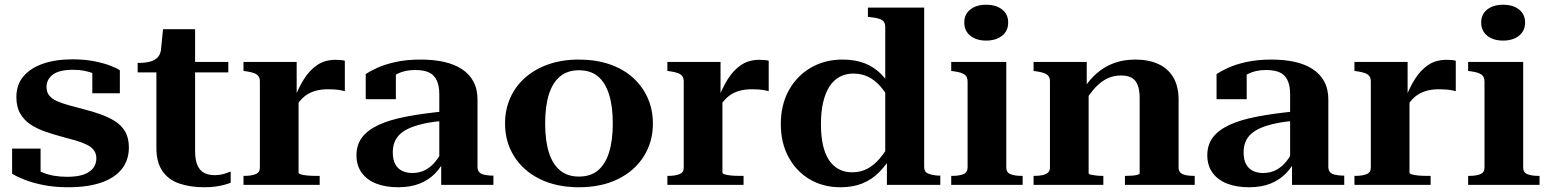

<svg xmlns="http://www.w3.org/2000/svg" viewBox="-20 -779 6526 809"><path d="M386 -112Q386 -132 375.5 -146Q365 -160 345.5 -169.5Q326 -179 299 -187Q272 -195 237 -204Q204 -213 170.5 -224.5Q137 -236 109.5 -254Q82 -272 65.5 -300Q49 -328 49 -370Q49 -422 78.5 -457Q108 -492 161 -510.5Q214 -529 285 -529Q337 -529 377 -521Q417 -513 444.5 -502.5Q472 -492 485 -483V-386H369V-487Q380 -487 388 -483Q396 -479 400.5 -472.5Q405 -466 406 -460Q407 -454 403 -449Q392 -460 375.5 -468Q359 -476 337 -480.5Q315 -485 289 -485Q229 -485 202.5 -464.5Q176 -444 176 -413Q176 -391 187 -377Q198 -363 219 -353.5Q240 -344 268.5 -336Q297 -328 332 -319Q368 -310 402 -298Q436 -286 463.5 -269Q491 -252 507 -225Q523 -198 523 -158Q523 -104 493 -66.5Q463 -29 406 -9.5Q349 10 268 10Q211 10 165 1Q119 -8 85.5 -21Q52 -34 31 -47V-153H151V-31Q141 -36 134 -42Q127 -48 123.5 -54Q120 -60 119.5 -66Q119 -72 122 -77Q137 -62 159 -52.5Q181 -43 207.5 -38.5Q234 -34 263 -34Q305 -34 332 -43.5Q359 -53 372.5 -70.5Q386 -88 386 -112Z M560 -474V-514H564Q593 -514 613 -519.5Q633 -525 645 -538Q657 -551 659 -574L694 -518H942V-474ZM802 -144Q802 -105 812 -82.5Q822 -60 840.5 -50.5Q859 -41 884 -41Q907 -41 925.5 -47Q944 -53 952 -56V-9Q942 -5 926 -0.5Q910 4 888.5 7Q867 10 841 10Q782 10 736 -5.5Q690 -21 664.5 -58Q639 -95 639 -155V-512L653 -517L667 -656H802Z M1433 -523V-395Q1425 -397 1414 -399Q1403 -401 1389.5 -402Q1376 -403 1360 -403Q1338 -403 1318 -398.5Q1298 -394 1280.5 -384.5Q1263 -375 1248 -358.5Q1233 -342 1220 -318L1218 -357Q1236 -406 1260 -444.5Q1284 -483 1316.5 -505Q1349 -527 1394 -527Q1407 -527 1417 -526Q1427 -525 1433 -523ZM1006 0V-38H1011Q1038 -38 1056.5 -45Q1075 -52 1075 -73V-436Q1075 -450 1069 -458Q1063 -466 1051.5 -470.5Q1040 -475 1021 -478L1006 -480V-518H1230V-364L1238 -368V-52Q1238 -47 1248.5 -44Q1259 -41 1275 -39.5Q1291 -38 1307 -38H1327V0Z M1854 -310V-270Q1808 -267 1772.5 -259.5Q1737 -252 1711 -241.5Q1685 -231 1668 -216Q1651 -201 1643 -181.5Q1635 -162 1635 -137Q1635 -106 1645.5 -87Q1656 -68 1674.5 -59Q1693 -50 1717 -50Q1748 -50 1772.5 -63Q1797 -76 1816 -100Q1835 -124 1849 -156L1856 -112Q1841 -77 1814 -49Q1787 -21 1748.5 -5.5Q1710 10 1657 10Q1606 10 1566.5 -5Q1527 -20 1504.5 -50.5Q1482 -81 1482 -125Q1482 -169 1505.5 -200Q1529 -231 1575 -252.5Q1621 -274 1691 -287.5Q1761 -301 1854 -310ZM1839 0V-97L1831 -96V-381Q1831 -418 1820 -441Q1809 -464 1787 -474Q1765 -484 1730 -484Q1686 -484 1655.5 -468.5Q1625 -453 1607 -430Q1607 -442 1609.5 -452Q1612 -462 1617.5 -469Q1623 -476 1631 -480Q1639 -484 1648 -486V-361H1521V-467Q1537 -478 1568 -492.5Q1599 -507 1645.5 -517.5Q1692 -528 1753 -528Q1806 -528 1849.5 -518.5Q1893 -509 1925 -488.5Q1957 -468 1974.5 -436Q1992 -404 1992 -359V-76Q1992 -62 1999 -54Q2006 -46 2019 -43Q2032 -40 2050 -39H2059V0Z M2731 -258Q2731 -181 2692.5 -120Q2654 -59 2584 -24.5Q2514 10 2419 10Q2325 10 2255 -24.5Q2185 -59 2146.5 -120Q2108 -181 2108 -258Q2108 -317 2130 -366.5Q2152 -416 2193 -452Q2234 -488 2291 -508Q2348 -528 2419 -528Q2490 -528 2547.5 -508.5Q2605 -489 2646 -452.5Q2687 -416 2709 -366.5Q2731 -317 2731 -258ZM2277 -259Q2277 -186 2293 -136Q2309 -86 2340.5 -60.5Q2372 -35 2419 -35Q2468 -35 2499 -60.5Q2530 -86 2546 -136Q2562 -186 2562 -259Q2562 -332 2546 -382Q2530 -432 2499 -457.5Q2468 -483 2419 -483Q2372 -483 2340.5 -457.5Q2309 -432 2293 -382Q2277 -332 2277 -259Z M3219 -523V-395Q3211 -397 3200 -399Q3189 -401 3175.5 -402Q3162 -403 3146 -403Q3124 -403 3104 -398.5Q3084 -394 3066.5 -384.5Q3049 -375 3034 -358.5Q3019 -342 3006 -318L3004 -357Q3022 -406 3046 -444.5Q3070 -483 3102.5 -505Q3135 -527 3180 -527Q3193 -527 3203 -526Q3213 -525 3219 -523ZM2792 0V-38H2797Q2824 -38 2842.5 -45Q2861 -52 2861 -73V-436Q2861 -450 2855 -458Q2849 -466 2837.5 -470.5Q2826 -475 2807 -478L2792 -480V-518H3016V-364L3024 -368V-52Q3024 -47 3034.5 -44Q3045 -41 3061 -39.5Q3077 -38 3093 -38H3113V0Z M3874 -76Q3874 -55 3890 -48Q3906 -41 3933 -39H3942V0H3717V-117L3710 -112V-665Q3710 -679 3704 -687Q3698 -695 3685.5 -699.5Q3673 -704 3653 -706L3637 -708V-747H3874ZM3530 -528Q3583 -528 3623 -512.5Q3663 -497 3694 -465.5Q3725 -434 3748 -387L3736 -346Q3714 -387 3690 -414.5Q3666 -442 3638 -455.5Q3610 -469 3576 -469Q3542 -469 3516.5 -454.5Q3491 -440 3474 -413Q3457 -386 3448 -346.5Q3439 -307 3439 -256Q3439 -206 3447.5 -168Q3456 -130 3473 -104.5Q3490 -79 3514.5 -66Q3539 -53 3571 -53Q3606 -53 3634.5 -68Q3663 -83 3687.5 -112Q3712 -141 3734 -183L3745 -135Q3718 -88 3686.5 -55.5Q3655 -23 3614.5 -6.5Q3574 10 3522 10Q3448 10 3391.5 -23.5Q3335 -57 3302.5 -117Q3270 -177 3270 -256Q3270 -337 3303.5 -398Q3337 -459 3396 -493.5Q3455 -528 3530 -528Z M4135 -608Q4094 -608 4068.5 -628.5Q4043 -649 4043 -684Q4043 -719 4068.5 -739Q4094 -759 4135 -759Q4177 -759 4202.5 -739Q4228 -719 4228 -684Q4228 -649 4202.5 -628.5Q4177 -608 4135 -608ZM4220 -518V-73Q4220 -52 4238 -45Q4256 -38 4283 -38H4289V0H3988V-38H3994Q4021 -38 4039 -45Q4057 -52 4057 -73V-435Q4057 -456 4044 -465Q4031 -474 4003 -478L3988 -480V-518Z M4335 0V-38H4340Q4358 -38 4372.5 -41Q4387 -44 4395.5 -51.5Q4404 -59 4404 -73V-436Q4404 -450 4398 -458Q4392 -466 4380.5 -470.5Q4369 -475 4350 -478L4335 -480V-518H4559V-408L4567 -405V-49Q4567 -45 4576 -43Q4585 -41 4598 -39.5Q4611 -38 4624 -38H4629V0ZM5014 0H4720V-38H4725Q4737 -38 4750.5 -39Q4764 -40 4773 -42.5Q4782 -45 4782 -49V-366Q4782 -400 4773.5 -421Q4765 -442 4748 -451.5Q4731 -461 4703 -461Q4672 -461 4645 -448Q4618 -435 4595 -410Q4572 -385 4550 -349L4544 -402Q4569 -442 4601 -470Q4633 -498 4673.5 -513Q4714 -528 4764 -528Q4819 -528 4860 -509.5Q4901 -491 4923.5 -453.5Q4946 -416 4946 -359V-73Q4946 -59 4954 -51.5Q4962 -44 4976.5 -41Q4991 -38 5008 -38H5014Z M5439 -310V-270Q5393 -267 5357.5 -259.5Q5322 -252 5296 -241.5Q5270 -231 5253 -216Q5236 -201 5228 -181.5Q5220 -162 5220 -137Q5220 -106 5230.5 -87Q5241 -68 5259.5 -59Q5278 -50 5302 -50Q5333 -50 5357.5 -63Q5382 -76 5401 -100Q5420 -124 5434 -156L5441 -112Q5426 -77 5399 -49Q5372 -21 5333.5 -5.5Q5295 10 5242 10Q5191 10 5151.5 -5Q5112 -20 5089.5 -50.5Q5067 -81 5067 -125Q5067 -169 5090.5 -200Q5114 -231 5160 -252.5Q5206 -274 5276 -287.5Q5346 -301 5439 -310ZM5424 0V-97L5416 -96V-381Q5416 -418 5405 -441Q5394 -464 5372 -474Q5350 -484 5315 -484Q5271 -484 5240.5 -468.5Q5210 -453 5192 -430Q5192 -442 5194.5 -452Q5197 -462 5202.5 -469Q5208 -476 5216 -480Q5224 -484 5233 -486V-361H5106V-467Q5122 -478 5153 -492.5Q5184 -507 5230.5 -517.5Q5277 -528 5338 -528Q5391 -528 5434.5 -518.5Q5478 -509 5510 -488.5Q5542 -468 5559.5 -436Q5577 -404 5577 -359V-76Q5577 -62 5584 -54Q5591 -46 5604 -43Q5617 -40 5635 -39H5644V0Z M6114 -523V-395Q6106 -397 6095 -399Q6084 -401 6070.5 -402Q6057 -403 6041 -403Q6019 -403 5999 -398.5Q5979 -394 5961.5 -384.5Q5944 -375 5929 -358.5Q5914 -342 5901 -318L5899 -357Q5917 -406 5941 -444.5Q5965 -483 5997.5 -505Q6030 -527 6075 -527Q6088 -527 6098 -526Q6108 -525 6114 -523ZM5687 0V-38H5692Q5719 -38 5737.5 -45Q5756 -52 5756 -73V-436Q5756 -450 5750 -458Q5744 -466 5732.5 -470.5Q5721 -475 5702 -478L5687 -480V-518H5911V-364L5919 -368V-52Q5919 -47 5929.5 -44Q5940 -41 5956 -39.5Q5972 -38 5988 -38H6008V0Z M6313 -608Q6272 -608 6246.5 -628.5Q6221 -649 6221 -684Q6221 -719 6246.5 -739Q6272 -759 6313 -759Q6355 -759 6380.5 -739Q6406 -719 6406 -684Q6406 -649 6380.5 -628.5Q6355 -608 6313 -608ZM6398 -518V-73Q6398 -52 6416 -45Q6434 -38 6461 -38H6467V0H6166V-38H6172Q6199 -38 6217 -45Q6235 -52 6235 -73V-435Q6235 -456 6222 -465Q6209 -474 6181 -478L6166 -480V-518Z"/></svg>

Font: Roboto Serif 120pt Expanded SemiBold
Style: Regular
Weight: 600
Width: 7
Designer: Greg Gazdowicz
Foundry: Commercial Type
Version: Version 1.008